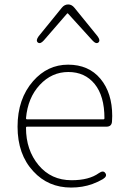

<svg xmlns="http://www.w3.org/2000/svg" viewBox="-20 -831 567 864"><path d="M300 13Q197 13 130 -60Q59 -136 59 -261Q59 -386 129 -466Q194 -540 286.5 -540Q379 -540 432 -476.5Q485 -413 485 -309Q485 -297 484 -285Q483 -261 459 -261H102Q97 -261 97 -256Q97 -156 153.5 -88Q210 -20 302 -20Q381 -20 425 -52Q445 -66 454 -52Q464 -38 443 -25Q423 -13 396 -3Q352 13 300 13ZM97 -299Q97 -294 102 -294H445Q450 -294 450 -299Q450 -399 406 -453Q362 -507 287.5 -507Q213 -507 159 -449Q105 -391 97 -299ZM177 -649Q161 -631 150 -640Q140 -649 154 -668L258 -796Q270 -811 287 -811Q303 -811 315 -796L419 -668Q433 -649 423 -640Q412 -631 396 -649L287 -769Q284 -773 281 -769Z"/></svg>

Font: Resource Han Rounded KR ExtraLight
Style: Regular
Weight: 250
Designer: Cyano Hao (round all glyphs); Ryoko NISHIZUKA 西塚涼子 (kana, bopomofo & ideographs); Paul D. Hunt (Latin, Greek & Cyrillic)
Foundry: Cyano Hao
Version: 0.990